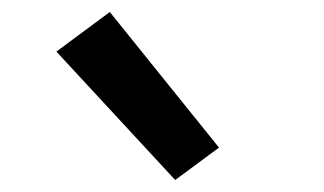

<svg xmlns="http://www.w3.org/2000/svg" viewBox="-20 -833 540 320"><path d="M272 -533 74 -747 163 -813 345 -587Z"/></svg>

Font: Iosevka Aile Semibold
Style: Regular
Weight: 600
Designer: Belleve Invis
Foundry: Belleve Invis
Version: Version 31.1.0; ttfautohint (v1.8.4)